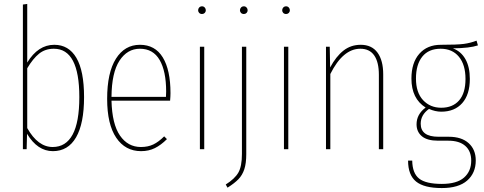

<svg xmlns="http://www.w3.org/2000/svg" viewBox="-20 -756 2455 973"><path d="M406 -264Q406 -130 365.5 -60Q325 10 248 10Q170 10 117 -78L115 0H96V-733L118 -736V-439Q173 -529 255 -529Q328 -529 367 -463Q406 -397 406 -264ZM382 -264Q382 -509 253 -509Q209 -509 178 -484Q147 -459 118 -410V-107Q172 -11 247 -11Q314 -11 348 -74Q382 -137 382 -264Z M842 -246H545Q548 -127 588 -69Q628 -11 694 -11Q730 -11 757 -24Q784 -37 812 -65L826 -51Q796 -21 765 -5.5Q734 10 695 10Q615 10 569 -58Q523 -126 523 -255Q523 -388 567.5 -458.5Q612 -529 689 -529Q766 -529 805 -465Q844 -401 844 -284Q844 -268 842 -246ZM822 -292Q822 -395 789 -452Q756 -509 689 -509Q625 -509 585.5 -448.5Q546 -388 545 -265H821Q822 -273 822 -292Z M1015 -519V0H993V-519ZM1023 -704Q1023 -696 1017.5 -690.5Q1012 -685 1004 -685Q995 -685 989.5 -690.5Q984 -696 984 -704Q984 -712 989.5 -718Q995 -724 1004 -724Q1012 -724 1017.5 -718Q1023 -712 1023 -704Z M1228 25Q1228 72 1218 102Q1208 132 1188 152.5Q1168 173 1133 195L1124 179Q1170 150 1188 118.5Q1206 87 1206 24V-519H1228ZM1235 -704Q1235 -696 1229.5 -690.5Q1224 -685 1216 -685Q1207 -685 1201.5 -690.5Q1196 -696 1196 -704Q1196 -712 1201.5 -718Q1207 -724 1216 -724Q1224 -724 1229.5 -718Q1235 -712 1235 -704Z M1441 -519V0H1419V-519ZM1449 -704Q1449 -696 1443.5 -690.5Q1438 -685 1430 -685Q1421 -685 1415.5 -690.5Q1410 -696 1410 -704Q1410 -712 1415.5 -718Q1421 -724 1430 -724Q1438 -724 1443.5 -718Q1449 -712 1449 -704Z M1922 -379V0H1900V-377Q1900 -441 1876.5 -475Q1853 -509 1806 -509Q1718 -509 1654 -381V0H1632V-519H1651L1653 -414Q1683 -470 1720.5 -499.5Q1758 -529 1808 -529Q1864 -529 1893 -489.5Q1922 -450 1922 -379Z M2402 -526Q2361 -512 2275 -511Q2316 -496 2338.5 -456.5Q2361 -417 2361 -356Q2361 -277 2322.5 -233.5Q2284 -190 2216 -190Q2186 -190 2154 -204Q2112 -174 2112 -129Q2112 -63 2202 -63H2254Q2319 -63 2355 -30.5Q2391 2 2391 57Q2391 121 2347.5 159Q2304 197 2219 197Q2129 197 2088.5 164Q2048 131 2048 58H2069Q2070 122 2104 149Q2138 176 2219 176Q2295 176 2331.5 144Q2368 112 2368 58Q2368 10 2338 -16.5Q2308 -43 2252 -43H2200Q2145 -43 2118 -65.5Q2091 -88 2091 -126Q2091 -177 2137 -211Q2065 -256 2065 -358Q2065 -438 2105 -483.5Q2145 -529 2214 -529Q2297 -529 2330.5 -533.5Q2364 -538 2395 -550ZM2088 -358Q2088 -287 2124 -248.5Q2160 -210 2216 -210Q2274 -210 2306.5 -247Q2339 -284 2339 -356Q2339 -428 2305.5 -468.5Q2272 -509 2213 -509Q2152 -509 2120 -469Q2088 -429 2088 -358Z"/></svg>

Font: Fira Sans Extra Condensed Thin
Style: Regular
Weight: 250
Width: 1
Designer: Carrois Corporate & Edenspiekermann AG
Foundry: Carrois Corporate GbR & Edenspiekermann AG
Version: Version 4.203